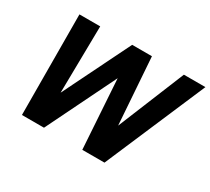

<svg xmlns="http://www.w3.org/2000/svg" viewBox="-135 -930 1269 1160"><g transform="rotate(30 499.0 -350.0)"><path d="M122.1 0 119.1 -700H264L257 -233.3L486.9 -700H624.8L657.5 -234.8L847.7 -700H997.9L697.9 0H543.1L511.9 -481.6L275.9 0Z"/></g></svg>

Font: Red Hat Display VF
Style: Italic
Weight: 300
Italic angle: -12°
Designer: Pentagram, MCKL
Foundry: Pentagram, MCKL
Version: Version 1.010